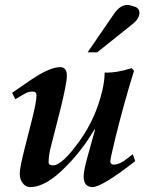

<svg xmlns="http://www.w3.org/2000/svg" viewBox="-20 -741 595 778"><path d="M528 -88Q393 17 355 17Q319 17 319 -26Q319 -50 335 -107L365 -215L363 -217Q313 -132 249 -68Q167 17 103 17Q82 17 70 -2Q60 -16 60 -37Q60 -61 79 -136Q87 -167 94.5 -197Q102 -227 110 -258Q128 -330 128 -355Q128 -370 112 -370Q94 -370 78 -360L42 -339L29 -365L108 -419Q182 -469 224 -469Q251 -469 251 -434Q251 -403 222 -287L187 -150Q177 -113 177 -83Q177 -71 195 -71Q232 -71 304 -172Q368 -262 394 -372Q404 -413 404 -447Q452 -445 514 -465L523 -454Q503 -390 484 -321.5Q465 -253 447 -180Q427 -98 427 -87Q427 -74 441 -74Q465 -74 496 -99L518 -116ZM529 -713Q545 -706 545 -690Q545 -666 519 -645L374 -529H335L442 -685Q467 -721 496 -721Q505 -721 529 -713Z"/></svg>

Font: GFS Didot
Style: Bold Italic
Weight: 700
Italic angle: -12°
Designer: Designed by Takis Katsoulidis and George D. Matthiopoulos.
Foundry: Designed by Takis Katsoulidis and George D. Matthiopoulos.
Version: Version 1.0